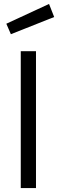

<svg xmlns="http://www.w3.org/2000/svg" viewBox="-20 -951 294 971"><path d="M12 0ZM85 -692H162V0H85ZM12 -831 228 -931 254 -865 35 -778Z"/></svg>

Font: Cairo
Style: Regular
Weight: 400
Designer: Mohamed Gaber, the designers of Titillium
Foundry: Kief Type Foundry
Version: Version 2.009; ttfautohint (v1.5.33-1714) -l 8 -r 50 -G 200 